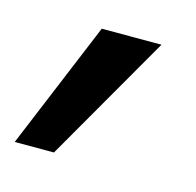

<svg xmlns="http://www.w3.org/2000/svg" viewBox="-58 -152 332 326"><g transform="rotate(15 108.5 11.0)"><path d="M61 123H-8L85 -101H190Z"/></g></svg>

Font: Hind Colombo
Style: Regular
Weight: 400
Designer: Jyotish Sonowal, Aditi Pimprikar
Foundry: Indian Type Foundry
Version: Version 1.000;PS 1.0;hotconv 1.0.86;makeotf.lib2.5.63406; tt